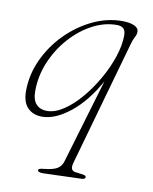

<svg xmlns="http://www.w3.org/2000/svg" viewBox="-81 -519 659 826"><g transform="rotate(10 249.0 -106.0)"><path d="M164 246.5Q155 247 147.8 244.5Q140.5 242 140.5 236.5Q140.5 234 145 231.2Q149.5 228.5 162.5 227.5Q203.5 223.5 221.5 212.8Q239.5 202 246 180L355.5 -188.5Q304 -95.5 239 -44Q174 7.5 117.5 7.5Q78 7.5 54.2 -16.5Q30.5 -40.5 30.5 -89Q30.5 -160.5 60.8 -226.5Q91 -292.5 142.2 -344.5Q193.5 -396.5 256.8 -427Q320 -457.5 386 -457.5Q420 -457.5 439.2 -448.5Q458.5 -439.5 458.5 -423.5Q458.5 -411.5 451.8 -399.5Q445 -387.5 439.5 -368L284.5 181Q275.5 214 300 217.5L333.5 222Q347.5 224 347.5 230.5Q347.5 240.5 332.5 241ZM69.5 -95.5Q69.5 -57 86.8 -38.8Q104 -20.5 133 -20.5Q168 -20.5 205.8 -45.5Q243.5 -70.5 278.8 -112Q314 -153.5 342.8 -203.8Q371.5 -254 388.2 -304.8Q405 -355.5 405 -398Q405 -419.5 395 -428.2Q385 -437 366 -437Q312 -437 259.5 -409Q207 -381 164 -332.8Q121 -284.5 95.2 -223.2Q69.5 -162 69.5 -95.5Z"/></g></svg>

Font: Fraunces 9pt Thin
Style: Italic
Weight: 100
Italic angle: -16°
Version: Version 1.000;[b76b70a41]